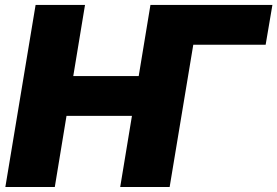

<svg xmlns="http://www.w3.org/2000/svg" viewBox="-20 -747 1108 767"><path d="M1068.2 -727.3 1041.2 -568.2H752.1L657.7 0H460.2L507.1 -284.1H245.7L198.9 0H1.4L122.2 -727.3H319.6L272.7 -443.2H534.1L581 -727.3Z"/></svg>

Font: Inter UI Black
Style: Italic
Weight: 900
Italic angle: -9.39999°
Designer: Rasmus Andersson
Foundry: rsms
Version: 3.2;8d6f07862